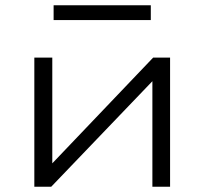

<svg xmlns="http://www.w3.org/2000/svg" viewBox="-20 -707 774 727"><path d="M110 0V-489H178V-77H167L560 -489H624V0H557V-411H568L174 0ZM183 -631V-687H551V-631Z"/></svg>

Font: Nunito Sans 10pt Expanded Light
Style: Regular
Weight: 300
Width: 7
Designer: Vernon Adams
Foundry: Vernon Adams
Version: Version 3.101;gftools[0.9.27]